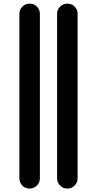

<svg xmlns="http://www.w3.org/2000/svg" viewBox="-20 -830 540 1069"><path d="M356.4 -809.6Q379.9 -809.6 396 -793Q412.1 -776.4 412.1 -752.9V163.1Q412.1 186.5 395.5 203.1Q378.9 219.7 356.4 219.7H353.5Q330.1 219.7 314 202.6Q297.9 185.5 297.9 163.1V-752.9Q297.9 -776.4 314.5 -793Q331.1 -809.6 353.5 -809.6ZM146.5 -809.6Q169.9 -809.6 186 -793Q202.1 -776.4 202.1 -752.9V163.1Q202.1 186.5 185.5 203.1Q168.9 219.7 146.5 219.7H143.6Q120.1 219.7 104 202.6Q87.9 185.5 87.9 163.1V-752.9Q87.9 -776.4 104.5 -793Q121.1 -809.6 143.6 -809.6Z"/></svg>

Font: Rounded Mgen+ 1mn bold
Style: Bold
Weight: 700
Designer: [Source Han Sans]
Ryoko NISHIZUKA  (kana & ideographs); Paul D. Hunt (Latin, Greek & Cyrillic); Wenlong ZHANG  (bopomofo
Version: Version 1.059.20150602